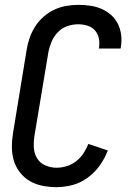

<svg xmlns="http://www.w3.org/2000/svg" viewBox="-20 -763 540 791"><path d="M213 8Q184 8 155.5 2.5Q127 -3 103 -17Q79 -31 62 -53Q45 -75 37 -101.5Q29 -128 29 -157.5Q29 -187 34 -217L90 -559Q94 -584 102.5 -608Q111 -632 125 -654Q139 -676 159.5 -694Q180 -712 203.5 -723Q227 -734 252 -738.5Q277 -743 302 -743Q327 -743 351.5 -739.5Q376 -736 398 -726.5Q420 -717 437.5 -701.5Q455 -686 465.5 -665Q476 -644 479 -619.5Q482 -595 478 -570Q478 -568 477.5 -566.5Q477 -565 477 -563H387Q387 -564 387.5 -565Q388 -566 388 -567Q391 -587 387 -606Q383 -625 370.5 -638.5Q358 -652 339.5 -657.5Q321 -663 302 -663Q279 -663 256.5 -655Q234 -647 217.5 -629.5Q201 -612 192 -590Q183 -568 179 -546L122 -204Q118 -179 119.5 -154.5Q121 -130 133 -110.5Q145 -91 167 -81.5Q189 -72 213 -72Q234 -72 255 -78.5Q276 -85 294 -99Q312 -113 324 -131.5Q336 -150 344 -170L424 -143Q412 -111 391.5 -82Q371 -53 342 -31.5Q313 -10 279.5 -1Q246 8 213 8Z"/></svg>

Font: Iosevka SS04 Medium
Style: Italic
Weight: 500
Italic angle: -9°
Monospace: yes
Designer: Belleve Invis
Foundry: Belleve Invis
Version: Version 19.0.0; ttfautohint (v1.8.4)